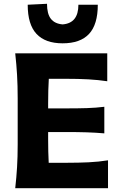

<svg xmlns="http://www.w3.org/2000/svg" viewBox="-20 -995 640 1015"><path d="M60.5 0Q67 -57.5 70.2 -111.5Q73.5 -165.5 73.5 -232.5V-474.5Q73.5 -543.5 70.2 -598.8Q67 -654 60.5 -713H547V-565.5Q500.5 -572.5 447.8 -575.5Q395 -578.5 324 -578.5H238Q234.5 -520.5 234.5 -448.5V-422H327.5Q393 -422 440 -423.5Q487 -425 531.5 -430.5V-290Q485 -294 438 -295.5Q391 -297 327.5 -297H234.5V-258.5Q234.5 -190 237.5 -134.5H335.5Q395 -134.5 448.2 -137Q501.5 -139.5 551 -147.5V0ZM311 -766Q219.5 -766 173 -815.8Q126.5 -865.5 126.5 -970L228.5 -975Q228.5 -921.5 249 -895.5Q269.5 -869.5 311 -866Q394.5 -872.5 394.5 -970H497Q497 -865.5 450.8 -815.8Q404.5 -766 311 -766Z"/></svg>

Font: Commissioner Flair
Style: Bold
Weight: 700
Designer: Kostas Bartsokas
Foundry: Kostas Bartsokas
Version: Version 1.000; ttfautohint (v1.8.3)